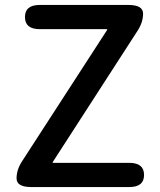

<svg xmlns="http://www.w3.org/2000/svg" viewBox="-20 -757 647 777"><path d="M107 0Q47 0 47 -35Q47 -70 69 -104L413 -635Q416 -639 411 -639H141Q81 -639 81 -688Q81 -737 141 -737H499Q559 -737 559 -702Q559 -667 537 -633L194 -102Q191 -98 196 -98H503Q563 -98 563 -49Q563 0 503 0Z"/></svg>

Font: Resource Han Rounded JP Medium
Style: Regular
Weight: 500
Designer: Cyano Hao (round all glyphs); Ryoko NISHIZUKA 西塚涼子 (kana, bopomofo & ideographs); Paul D. Hunt (Latin, Greek & Cyrillic)
Foundry: Cyano Hao
Version: 0.990